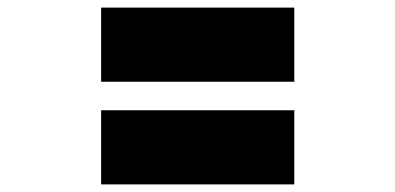

<svg xmlns="http://www.w3.org/2000/svg" viewBox="-20 -628 1040 505"><path d="M754 -413H246V-608H754ZM754 -143H246V-338H754Z"/></svg>

Font: Mantou Sans
Style: Regular
Weight: 400
Designer: Mant0u / artakana
Foundry: Mant0u / artakana
Version: Version 1.001;October 22, 2023;FontCreator 14.0.0.2901 64-bi